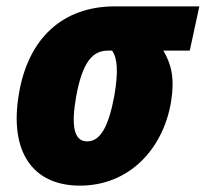

<svg xmlns="http://www.w3.org/2000/svg" viewBox="-20 -573 646 603"><path d="M231 10C386 10 492 -105 517 -252C529 -326 519 -370 493 -414H576L606 -553H341C178 -553 68 -454 39 -276C9 -96 83 10 231 10ZM254 -129C212 -129 203 -177 219 -269C239 -379 271 -414 319 -414H332C349 -390 352 -348 339 -272C321 -175 295 -129 254 -129Z"/></svg>

Font: Noto Sans SemiCondensed Black
Style: Italic
Weight: 900
Width: 4
Italic angle: -12°
Designer: Monotype Design Team
Foundry: Monotype Imaging Inc.
Version: Version 2.013